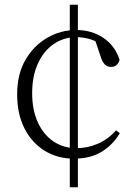

<svg xmlns="http://www.w3.org/2000/svg" viewBox="-20 -734 574 806"><path d="M307 52H273V-714H307ZM301 -578Q248 -578 206 -549.5Q164 -521 139.5 -468Q115 -415 115 -343Q115 -272 139 -220Q163 -168 205 -140Q247 -112 301 -112Q348 -112 391.5 -131Q435 -150 467 -187L483 -175Q454 -126 407 -97Q360 -68 290 -68Q221 -68 167 -101.5Q113 -135 82.5 -195.5Q52 -256 52 -338Q52 -423 87 -483Q122 -543 178.5 -575.5Q235 -608 300 -608Q365 -608 414 -575Q463 -542 482 -483Q478 -468 469 -460.5Q460 -453 446 -453Q430 -453 419.5 -464Q409 -475 402 -498L376 -575L418 -539Q387 -561 358.5 -569.5Q330 -578 301 -578Z"/></svg>

Font: Noto Serif KR ExtraLight
Style: Regular
Weight: 200
Designer: Ryoko NISHIZUKA 西塚涼子 (kana & ideographs); Frank Grießhammer (Latin, Greek & Cyrillic); Wenlong ZHANG 张文龙 (bopomofo); San
Foundry: Adobe
Version: Version 2.002-H1;hotconv 1.1.0;makeotfexe 2.6.0